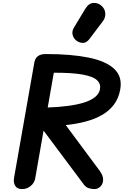

<svg xmlns="http://www.w3.org/2000/svg" viewBox="-20 -1300 850 1320"><path d="M132 0Q98 0 84.5 -22.5Q71 -45 76.5 -77L216 -870Q221.5 -900.5 241.2 -914.5Q261 -928.5 294.5 -928.5Q468.5 -928.5 588.5 -904.2Q708.5 -880 765.5 -826.2Q822.5 -772.5 806.5 -684Q795.5 -623.5 762.8 -580.2Q730 -537 680.2 -508.8Q630.5 -480.5 567.2 -464Q504 -447.5 432 -440L664 -127.5Q690.5 -92 689 -63Q687.5 -34 669.8 -17Q652 0 629 0Q615 0 593.5 -5.2Q572 -10.5 555.5 -32.5L279.5 -402L222.5 -76Q217.5 -43.5 191.5 -21.8Q165.5 0 132 0ZM308 -561Q381 -563.5 444 -571.5Q507 -579.5 555.2 -594.2Q603.5 -609 632.8 -632.2Q662 -655.5 667.5 -687.5Q674 -723.5 647 -748.8Q620 -774 548.8 -787.2Q477.5 -800.5 350 -800ZM511.5 -1016.5Q488.5 -1030.5 480.2 -1056.8Q472 -1083 488.5 -1110.5L565.5 -1238Q589.5 -1278 622.2 -1279.8Q655 -1281.5 678 -1260Q701.5 -1239 703.8 -1209Q706 -1179 687.5 -1154.5L595 -1032Q576.5 -1007.5 554.8 -1005.5Q533 -1003.5 511.5 -1016.5Z"/></svg>

Font: Edu AU VIC WA NT Pre
Style: Bold
Weight: 700
Designer: Tina and Corey Anderson, Eben Sorkin, Mirko Velimirovic
Foundry: Google for Education
Version: Version 1.001